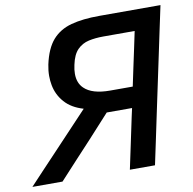

<svg xmlns="http://www.w3.org/2000/svg" viewBox="-107 -793 876 873"><g transform="rotate(-10 331.5 -356.5)"><path d="M-27 0Q-1.5 -27.5 32 -63Q65.5 -98.5 100.5 -135.5Q135.5 -172.5 166 -205L264.5 -309.5Q209.5 -325.5 178.8 -360.2Q148 -395 139.5 -440.5Q135.5 -461.5 135.5 -483.5Q135.5 -509 141 -535.5Q156.5 -607.5 190 -645.8Q223.5 -684 277.2 -698.5Q331 -713 407 -713H690Q677.5 -654.5 665.5 -598Q653.5 -541 639 -472.5L589 -236.5Q574.5 -167.5 563 -113Q551.5 -58.5 539 0H423Q435.5 -58.5 447 -113Q458.5 -167.5 473 -236L481.5 -274.5H364.5L265.5 -166Q228 -126 190.5 -85.2Q153 -44.5 112 0ZM397 -370H501.5L520 -457.5Q529.5 -501.5 537.8 -540.5Q546 -579.5 554 -617.5H409Q372.5 -617.5 341.8 -610.8Q311 -604 289 -581.8Q267 -559.5 257.5 -513.5Q252.5 -491.5 252.5 -472.5Q252.5 -430 278 -405.5Q314 -370 397 -370Z"/></g></svg>

Font: Heraclito Medium
Style: Italic
Weight: 500
Italic angle: -12°
Designer: Kostas Bartsokas (font) & Cristiano Sobral (main changes)
Foundry: Kostas Bartsokas (font) & Cristiano Sobral (main changes)
Version: Version 1.00;July 8, 2020;FontCreator 13.0.0.2655 64-bit